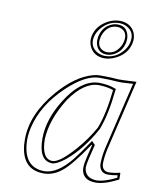

<svg xmlns="http://www.w3.org/2000/svg" viewBox="-79 -736 637 805"><g transform="rotate(10 239.5 -333.0)"><path d="M260.7 -592.8Q270.5 -639.2 318.8 -664.1Q342.8 -675.8 365.2 -675.8Q411.6 -675.8 430.2 -638.7Q439.9 -617.2 434.6 -592.8Q424.8 -546.4 377.9 -522.5Q354 -510.3 330.1 -509.8Q283.7 -509.8 265.6 -547.9Q255.9 -568.8 260.7 -592.8ZM359.9 -648.9Q322.8 -648.9 304.2 -611.3Q299.8 -602.1 297.9 -592.8Q290 -557.1 314.9 -542.5Q324.7 -537.1 335.9 -537.1Q371.6 -537.1 391.1 -574.2Q396 -584 397.9 -592.8Q406.2 -631.8 377.9 -645Q369.6 -648.9 359.9 -648.9ZM408.2 -138.2Q400.4 -104 399.9 -74.2Q401.4 -43.5 429.2 -42Q451.7 -42.5 477.1 -48.8L479 -45.9V-20Q420.4 9.8 383.8 9.8Q335 9.8 324.2 -25.9Q321.8 -34.2 321.8 -43Q322.3 -63 329.1 -89.8L341.8 -142.1L339.8 -144Q273.9 -45.9 235.8 -17.1Q200.7 9.8 162.1 9.8Q71.3 9.8 61 -93.8Q60.1 -105.5 60.1 -117.2Q60.1 -224.6 149.9 -329.1Q221.2 -411.6 293.9 -431.6Q310.1 -436 323.2 -436Q377 -436 402.8 -433.1Q414.1 -432.6 479 -436ZM353 -219.2Q377.9 -283.2 388.2 -384.8Q362.3 -394.5 326.2 -395Q263.2 -395 204.1 -309.6Q146 -217.3 142.1 -132.8Q143.1 -48.8 189 -47.9Q219.2 -47.9 280.3 -116.7Q323.7 -166 353 -219.2ZM270.5 -590.8Q261.7 -548.8 296.4 -528.8Q305.7 -523.9 315.4 -521.5Q323.2 -520 330.1 -520Q377 -520 408.7 -560.5Q421.4 -577.6 424.8 -595.2Q434.1 -638.7 397.9 -658.2Q389.2 -662.6 379.9 -664.6Q372.1 -666 365.2 -666Q320.3 -666 288.6 -627Q274.9 -609.4 270.5 -590.8ZM359.9 -659.2Q397 -659.2 406.7 -624Q409.2 -615.2 409.2 -606.9Q409.2 -598.6 407.7 -590.8Q399.4 -550.8 364.7 -533.7Q350.6 -526.9 335.9 -526.9Q298.8 -526.9 288.6 -563Q286.1 -572.3 286.6 -581.1Q287.1 -588.9 288.1 -595.2Q297.4 -638.2 334 -653.8Q346.7 -659.2 359.9 -659.2ZM398.4 -140.1 466.3 -425.3Q412.6 -421.4 401.9 -422.9Q374 -425.8 323.2 -425.8Q265.1 -425.8 189 -354.5Q98.6 -269.5 75.7 -168Q69.8 -141.1 69.8 -117.2Q71.8 -1.5 162.1 0Q218.3 0 277.3 -73.7Q298.3 -100.1 331.5 -149.4L338.4 -159.7L353 -145L338.9 -87.4Q332 -60.1 332 -43Q336.9 -2.4 383.8 0Q418.9 -0.5 469.2 -25.9V-36.6Q446.8 -32.2 429.2 -32.2Q398.4 -32.2 391.1 -61.5Q389.6 -67.9 390.1 -74.2Q390.6 -106 398.4 -140.1ZM362.3 -215.3 361.8 -214.4Q311.5 -121.6 244.6 -66.4Q210 -38.6 189 -38.1Q132.3 -40 131.8 -132.8Q131.8 -216.8 188 -304.7Q246.6 -397 315.9 -404.3Q321.3 -404.8 326.2 -404.8Q365.7 -404.3 391.6 -394L398.9 -391.6L397.9 -383.8Q387.2 -280.3 362.3 -215.3Z"/></g></svg>

Font: Linux Biolinum Outline O
Style: Italic
Weight: 400
Italic angle: -12°
Designer: Philipp H. Poll
Foundry: Philipp H. Poll
Version: Version 0.6.2